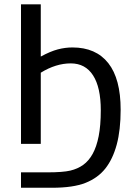

<svg xmlns="http://www.w3.org/2000/svg" viewBox="-20 -679 640 906"><path d="M79.1 134.3H202.1Q276.9 134.3 311.8 126Q346.7 117.7 372.8 98.9Q398.9 80.1 417.2 47.1Q435.5 14.2 445.6 -36.4Q455.6 -86.9 455.6 -158.7Q455.6 -266.6 419.2 -323.2Q382.8 -379.9 314 -379.9Q243.7 -379.9 172.4 -335.9V0H79.1V-658.7H172.4V-412.1Q218.3 -437 252.9 -446Q287.6 -455.1 321.8 -455.1Q432.6 -455.1 491 -381.1Q549.3 -307.1 549.3 -161.6Q549.3 -65.4 530.8 3.2Q512.2 71.8 477.1 116.2Q441.9 160.6 383.8 183.8Q325.7 207 225.1 207H79.1Z"/></svg>

Font: Liberation Mono
Style: Regular
Weight: 400
Monospace: yes
Designer: Steve Matteson
Foundry: Ascender Corporation
Version: Version 2.1.5